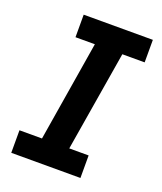

<svg xmlns="http://www.w3.org/2000/svg" viewBox="-136 -824 772 913"><g transform="rotate(20 250.0 -367.5)"><path d="M30 0V-114H144L227 -621H129V-735H479V-621H366L282 -114H380V0Z"/></g></svg>

Font: Iosevka Curly Heavy Oblique
Style: Regular
Weight: 900
Italic angle: -9°
Monospace: yes
Designer: Belleve Invis
Foundry: Belleve Invis
Version: Version 11.1.0; ttfautohint (v1.8.3)